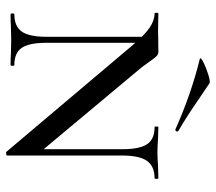

<svg xmlns="http://www.w3.org/2000/svg" viewBox="-58 -612 685 608"><g transform="rotate(90 284.0 -308.5)"><path d="M97 -446 116 -443V-114Q116 -59 132 -35.5Q148 -12 186 -12Q189 -12 189 -6Q189 0 186 0Q164 0 152 -1L107 -2L63 -1Q50 0 26 0Q23 0 23 -6Q23 -12 26 -12Q64 -12 80.5 -35.5Q97 -59 97 -114ZM461 13 124 -386Q92 -424 68.5 -440Q45 -456 23 -456Q21 -456 21 -462Q21 -468 23 -468L79 -467Q89 -467 102 -467.5Q115 -468 144 -468Q152 -468 157.5 -463Q163 -458 172 -445Q176 -439 193 -416L462 -94L473 11Q473 13 468 14Q463 15 461 13ZM473 11 453 -20V-353Q453 -409 437 -432.5Q421 -456 383 -456Q381 -456 381 -462Q381 -468 383 -468L418 -467Q446 -465 462 -465Q479 -465 507 -467L545 -468Q547 -468 547 -462Q547 -456 545 -456Q507 -456 490 -432Q473 -408 473 -353ZM168 -599Q159 -601 176.5 -610Q194 -619 216.5 -626Q239 -633 244 -630L287 -601Q352 -556 394 -532Q397 -531 397 -528Q397 -525 395 -523Q393 -521 390 -522Q278 -572 168 -599Z"/></g></svg>

Font: Cormorant SC Medium
Style: Regular
Weight: 500
Designer: Christian Thalmann (Catharsis Fonts)
Foundry: Catharsis Fonts
Version: Version 4.000